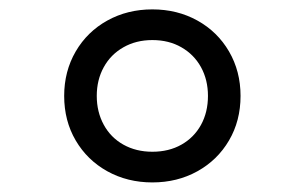

<svg xmlns="http://www.w3.org/2000/svg" viewBox="-20 -610 640 403"><path d="M484.9 -408.7Q484.9 -356.4 460.7 -315.2Q436.5 -273.9 394.3 -250.5Q352.1 -227.1 299.8 -227.1Q247.6 -227.1 205.3 -250.5Q163.1 -273.9 138.9 -315.2Q114.7 -356.4 114.7 -408.7Q114.7 -460.4 138.9 -502Q163.1 -543.5 205.3 -566.9Q247.6 -590.3 299.8 -590.3Q352.1 -590.3 394.3 -566.9Q436.5 -543.5 460.7 -502Q484.9 -460.4 484.9 -408.7ZM183.1 -408.7Q183.1 -375 197.8 -348.1Q212.4 -321.3 239 -306.4Q265.6 -291.5 299.8 -291.5Q334.5 -291.5 360.8 -306.4Q387.2 -321.3 401.9 -347.9Q416.5 -374.5 416.5 -408.7Q416.5 -442.4 401.9 -469Q387.2 -495.6 360.8 -510.7Q334.5 -525.9 299.8 -525.9Q265.6 -525.9 239 -510.7Q212.4 -495.6 197.8 -469Q183.1 -442.4 183.1 -408.7Z"/></svg>

Font: Courier Prime Sans
Style: Regular
Weight: 400
Designer: Alan Dague-Greene
Foundry: Quote-Unquote Apps
Version: Version 3.020